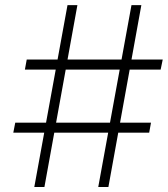

<svg xmlns="http://www.w3.org/2000/svg" viewBox="-20 -748 674 768"><path d="M373 0 505.9 -727.5H545.4L413.6 0ZM33.2 -217.3 41 -257.3H584L576.7 -217.3ZM117.2 0 250 -727.5H289.6L157.7 0ZM79.6 -469.7 86.9 -509.8H630.9L622.6 -469.7Z"/></svg>

Font: Inter ExtraLight
Style: Italic
Weight: 250
Italic angle: -9.3988°
Designer: Rasmus Andersson
Foundry: rsms
Version: Version 4.001;git-66647c0bb